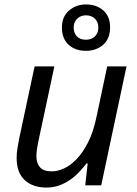

<svg xmlns="http://www.w3.org/2000/svg" viewBox="-20 -835 619 865"><path d="M55 -123Q55 -146 58.5 -166Q62 -186 66 -209L136 -536H225L153 -199Q144 -156 144 -132Q144 -100 160 -81.5Q176 -63 214 -63Q239 -63 268 -76Q297 -89 325 -118Q353 -147 376.5 -193Q400 -239 414 -305L463 -536H550L436 0H364L375 -99H370Q356 -81 338 -61.5Q320 -42 297.5 -26Q275 -10 248 0Q221 10 189 10Q128 10 91.5 -23.5Q55 -57 55 -123ZM367 -606Q319 -606 289 -633.5Q259 -661 259 -711Q259 -760 291 -787.5Q323 -815 367 -815Q415 -815 445.5 -788Q476 -761 476 -712Q476 -661 445 -633.5Q414 -606 367 -606ZM367 -656Q392 -656 407.5 -671Q423 -686 423 -711Q423 -736 407.5 -751Q392 -766 367 -766Q344 -766 328 -751Q312 -736 312 -711Q312 -686 326.5 -671Q341 -656 367 -656Z"/></svg>

Font: BC Sans
Style: Italic
Weight: 400
Italic angle: -12°
Designer: Monotype Design Team
Designer: Province of B.C.
Foundry: Monotype Imaging Inc.
Version: Version 2.000;GOOG;noto-source:20170915:90ef993387c0